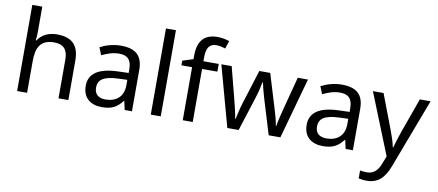

<svg xmlns="http://www.w3.org/2000/svg" viewBox="-83 -1096 3804 1668"><g transform="rotate(10 1819.0 -262.5)"><path d="M173 -537V-760H85V0H173V-277C173 -402 210 -472 330 -472C412 -472 450 -429 450 -343V0H537V-349C537 -486 471 -545 341 -545C272 -545 208 -517 174 -462H168C171 -483 173 -511 173 -537Z M906 -545C836 -545 770 -524 723 -499L750 -433C794 -454 845 -474 901 -474C971 -474 1012 -444 1012 -355V-323L921 -320C746 -315 664 -256 664 -149C664 -40 736 10 833 10C923 10 966 -17 1013 -76H1017L1034 0H1098V-365C1098 -490 1036 -545 906 -545ZM932 -259 1011 -262V-214C1011 -110 943 -61 853 -61C795 -61 755 -88 755 -148C755 -216 798 -254 932 -259Z M1352 0V-760H1264V0Z M1769 -468V-536H1634V-571C1634 -655 1662 -693 1721 -693C1750 -693 1779 -685 1801 -678L1824 -747C1798 -756 1762 -765 1720 -765C1610 -765 1546 -708 1546 -570V-539L1452 -509V-468H1546V0H1634V-468Z M2212 -303 2304 -1H2407L2556 -537H2466L2391 -251C2375 -190 2359 -125 2355 -92H2351C2346 -130 2329 -189 2315 -235L2223 -537H2127L2032 -235C2018 -191 2003 -124 1996 -91H1992C1987 -129 1972 -193 1957 -251L1883 -537H1792L1939 -1H2039L2135 -302C2153 -358 2166 -415 2171 -445H2175C2181 -415 2195 -358 2212 -303Z M2855 -545C2785 -545 2719 -524 2672 -499L2699 -433C2743 -454 2794 -474 2850 -474C2920 -474 2961 -444 2961 -355V-323L2870 -320C2695 -315 2613 -256 2613 -149C2613 -40 2685 10 2782 10C2872 10 2915 -17 2962 -76H2966L2983 0H3047V-365C3047 -490 2985 -545 2855 -545ZM2881 -259 2960 -262V-214C2960 -110 2892 -61 2802 -61C2744 -61 2704 -88 2704 -148C2704 -216 2747 -254 2881 -259Z M3129 -536 3345 2 3317 73C3295 131 3259 168 3198 168C3175 168 3153 165 3139 162V232C3156 236 3180 240 3212 240C3316 240 3369 175 3407 74L3638 -536H3543L3434 -232C3415 -177 3396 -118 3388 -85H3384C3376 -129 3359 -177 3339 -231L3223 -536Z"/></g></svg>

Font: Noto Sans EgyptHiero
Style: Regular
Weight: 400
Designer: Monotype Design Team
Foundry: Monotype Imaging Inc.
Version: Version 2.002